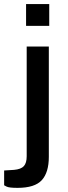

<svg xmlns="http://www.w3.org/2000/svg" viewBox="-41 -742 330 928"><path d="M195 16Q195 91.5 161 128.8Q127 166 44 166Q2.5 166 -9.2 159.8Q-21 153.5 -21 153.5V82L27 79Q60.5 76 74.2 61Q88 46 88 13V-517H195ZM197 -722.5V-617H85V-722.5Z"/></svg>

Font: Public Sans Medium
Style: Regular
Weight: 500
Designer: The Public Sans Project Authors: Dan O. Williams and USWDS (Libre Franklin designed by Pablo Impallari and Rodrigo Fuenz
Version: Version 1.007